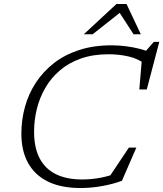

<svg xmlns="http://www.w3.org/2000/svg" viewBox="-20 -936 822 966"><path d="M576.5 -69.5 518 -28 628.5 -193.5H666L593.5 -26.5Q549.5 -10 494.5 0Q439.5 10 385 10Q288 10 221.8 -22.2Q155.5 -54.5 121.5 -115.8Q87.5 -177 87.5 -263Q87.5 -332.5 105.5 -398Q123.5 -463.5 160 -519.5Q196.5 -575.5 250.8 -618Q305 -660.5 377.8 -684.2Q450.5 -708 541 -708Q577.5 -708 612.8 -703.5Q648 -699 679.2 -691.2Q710.5 -683.5 734.5 -672.5L705.5 -670L754 -725.5H781.5L718.5 -486H681L695 -653L714.5 -611.5Q673.5 -641.5 625.8 -652.2Q578 -663 526 -663Q448 -663 387 -641.5Q326 -620 281.8 -582.2Q237.5 -544.5 208.5 -494.8Q179.5 -445 165.5 -388.5Q151.5 -332 151.5 -273Q151.5 -193.5 179.2 -140Q207 -86.5 261 -59.8Q315 -33 393 -33Q441.5 -33 489.8 -42.5Q538 -52 576.5 -69.5ZM401.5 -763.5 566 -916H616.5L688.5 -763.5H652L576.5 -880H593.5L446 -763.5Z"/></svg>

Font: Newsreader 9pt Light
Style: Italic
Weight: 300
Italic angle: -17°
Designer: Hugues Gentile
Foundry: Production Type
Version: Version 1.003